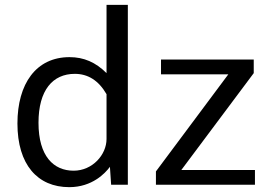

<svg xmlns="http://www.w3.org/2000/svg" viewBox="-20 -763 1115 793"><path d="M266 10C361 10 415 -48 434 -74L439 0H508V-743H420V-461C375 -506 326 -527 267 -527C129 -527 52 -417 52 -253C52 -83 135 10 266 10ZM624 0H1033V-61H729L1028 -461V-517H645V-456H923L624 -55ZM284 -58C202 -58 139 -117 139 -256C139 -391 198 -458 289 -458C343 -458 387 -431 420 -374V-189C420 -124 362 -58 284 -58Z"/></svg>

Font: United Sans
Style: Regular
Weight: 400
Designer: Pablo Impallari, Rodrigo Fuenzalida (Modified by Dan O. Williams)
Version: Version 1.000;PS 001.000;hotconv 1.0.88;makeotf.lib2.5.64775